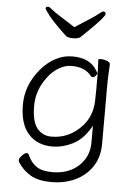

<svg xmlns="http://www.w3.org/2000/svg" viewBox="-60 -769 699 984"><g transform="rotate(5 290.0 -277.0)"><path d="M252 -582Q183 -647 160 -677Q137 -707 135 -713Q135 -724 148 -724Q154 -724 168.5 -711.5Q183 -699 217.5 -677.5Q252 -656 290 -631Q328 -656 362 -677.5Q396 -699 410.5 -711.5Q425 -724 431 -724Q444 -724 444 -712Q444 -698 360 -616Q340 -597 328.5 -585.5Q317 -574 289.5 -574Q262 -574 252 -582ZM242 170Q175 170 135 147Q95 124 68 82Q66 79 66 71Q66 63 80 48Q94 33 103 33Q112 33 114 40Q133 82 162 100.5Q191 119 243.5 119Q296 119 337.5 98.5Q379 78 404 39.5Q429 1 429 -51V-136L420 -121Q384 -62 333 -37Q282 -12 230 -12Q153 -12 107.5 -62.5Q62 -113 62 -213Q62 -313 132 -397Q204 -481 294.5 -481Q385 -481 421 -419L430 -405L427 -475Q427 -480 441.5 -480Q456 -480 472 -473.5Q488 -467 488 -458V-457Q484 -381 484 -358V-50Q484 21 451 70Q418 119 363.5 144.5Q309 170 242 170ZM222 -62Q315 -62 380 -135Q426 -186 429 -263Q430 -290 430 -324V-405L421 -393Q414 -384 407 -384Q400 -384 397 -388Q364 -432 294 -432Q261 -432 228.5 -413Q196 -394 172 -361Q120 -293 120 -212Q120 -131 148 -96.5Q176 -62 222 -62Z"/></g></svg>

Font: LXGW WenKai TC Light
Style: Regular
Weight: 300
Designer: LXGW / Fontworks Inc.
Foundry: LXGW / Fontworks Inc.
Version: Version 1.330